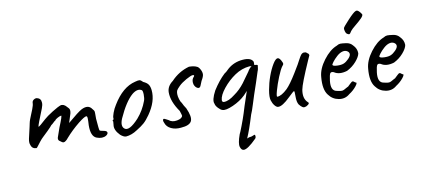

<svg xmlns="http://www.w3.org/2000/svg" viewBox="-72 -841 2875 1309"><g transform="rotate(-10 1365.5 -186.5)"><path d="M195 -378Q223 -372 224 -342Q225 -326 216 -303Q172 -195 172 -185Q173 -181 190 -195.5Q207 -210 225.5 -227Q244 -244 285.5 -270Q327 -296 349 -303Q355 -303 359 -302Q363 -301 365.5 -300.5Q368 -300 372.5 -296.5Q377 -293 379 -292Q387 -283 397.5 -272.5Q408 -262 402 -236L382 -173Q457 -237 482 -250Q531 -275 555 -239Q567 -227 567.5 -217Q568 -207 568 -204V-170Q574 -92 577.5 -87.5Q581 -83 603.5 -79.5Q626 -76 628 -65Q630 -54 615 -44Q588 -28 549 -42.5Q510 -57 511 -134Q513 -164 512.5 -181Q512 -198 505 -198Q492 -198 449 -164Q396 -121 355 -74Q350 -67 347 -64.5Q344 -62 339 -57.5Q334 -53 331 -52Q328 -51 323 -50Q316 -48 294 -66Q285 -74 289 -89L312 -155Q344 -232 337 -232Q328 -231 312 -222.5Q296 -214 292 -206Q289 -206 278 -195Q267 -184 260 -180Q255 -172 227 -144.5Q199 -117 189.5 -108.5Q180 -100 166.5 -83Q153 -66 144.5 -54.5Q136 -43 134 -43Q103 -43 95 -73Q88 -88 94 -116Q100 -144 105 -164Q110 -184 112.5 -196.5Q115 -209 117 -218Q119 -227 120 -230.5Q121 -234 124.5 -244Q128 -254 134 -268Q140 -282 150.5 -309Q161 -336 161 -350Q161 -364 172.5 -372Q184 -380 195 -378Z M911 -233Q917 -249 916.5 -276.5Q916 -304 908 -308Q880 -324 842 -293Q792 -250 743 -141Q722 -91 746 -71Q776 -46 845 -121Q888 -170 911 -233ZM718 -240Q785 -351 874 -372Q895 -378 904.5 -377Q914 -376 928 -361Q951 -351 961.5 -337Q972 -323 975 -296Q983 -218 923 -132Q900 -99 880 -81.5Q860 -64 827 -44Q788 -18 749 -15Q732 -15 710 -34Q672 -73 678 -108L680 -131Q675 -136 677.5 -139Q680 -142 681 -143Q687 -143 685 -152.5Q683 -162 693 -189.5Q703 -217 718 -240Z M1321 -299Q1317 -287 1312 -277Q1307 -267 1307 -265Q1299 -250 1284.5 -257.5Q1270 -265 1263 -284Q1256 -311 1268 -329Q1287 -348 1268 -348Q1256 -348 1222 -329Q1188 -310 1169 -291Q1150 -272 1146 -263.5Q1142 -255 1142 -239Q1142 -223 1148.5 -202.5Q1155 -182 1162 -175Q1172 -153 1186 -133Q1215 -69 1201.5 -41Q1188 -13 1128 -9Q1089 -5 1059.5 -19Q1030 -33 1021 -60Q1010 -83 1021 -89Q1027 -89 1037.5 -83Q1048 -77 1053 -75Q1075 -56 1110 -62.5Q1145 -69 1149 -88Q1149 -93 1139 -123Q1087 -197 1087 -260Q1087 -303 1128 -333Q1181 -389 1253 -409Q1287 -409 1307 -399Q1318 -395 1328 -377Q1338 -359 1338 -343Q1338 -327 1321 -299Z M1674 -339 1659 -340Q1605 -335 1557.5 -303Q1510 -271 1473 -225Q1436 -179 1434 -146Q1434 -131 1447 -131Q1480 -131 1524 -166Q1563 -193 1595 -235L1646 -306Q1656 -325 1674 -339ZM1694 -343Q1715 -343 1717 -337Q1714 -307 1709 -298Q1708 -292 1684.5 -222.5Q1661 -153 1657.5 -143Q1654 -133 1638.5 -83Q1623 -33 1614 -14Q1583 88 1559 142Q1577 134 1581.5 135Q1586 136 1599 130.5Q1612 125 1614 125.5Q1616 126 1617 131Q1620 145 1612 153Q1551 214 1524 214Q1507 214 1499.5 189.5Q1492 165 1514 104Q1518 98 1536 51Q1554 4 1565 -31Q1576 -66 1580 -79.5Q1584 -93 1613 -178L1589 -152Q1553 -117 1501 -94Q1449 -71 1427 -79Q1415 -82 1399 -99Q1383 -116 1381 -130Q1368 -155 1402 -219Q1442 -282 1484 -321Q1493 -325 1518 -350Q1561 -387 1621 -392Q1681 -397 1694 -365Z M1887 -328Q1894 -315 1882 -304Q1867 -285 1847 -235.5Q1827 -186 1815.5 -144.5Q1804 -103 1811 -103Q1840 -103 1882 -143Q1910 -171 1952.5 -240Q1995 -309 1999 -320Q2014 -348 2020.5 -356.5Q2027 -365 2037 -368H2051Q2057 -367 2065 -359Q2075 -354 2075 -343Q2072 -336 2061 -312Q1994 -160 1987 -120Q1977 -60 2009 -31Q2021 -23 2007.5 -12.5Q1994 -2 1986 -2Q1970 6 1945 -26Q1933 -45 1933.5 -82.5Q1934 -120 1930 -121Q1926 -122 1889 -86Q1834 -32 1805 -34Q1794 -34 1781.5 -49Q1769 -64 1762 -87Q1755 -110 1763.5 -158Q1772 -206 1788 -250.5Q1804 -295 1824 -328Q1844 -361 1858.5 -361Q1873 -361 1887 -328Z M2437 -585Q2454 -595 2478 -557Q2482 -547 2464 -529Q2446 -511 2419.5 -489.5Q2393 -468 2385 -457Q2375 -440 2369.5 -438Q2364 -436 2352 -444Q2345 -450 2341.5 -463.5Q2338 -477 2339.5 -484.5Q2341 -492 2382 -536Q2423 -580 2437 -585ZM2219 -250Q2223 -242 2251 -241Q2279 -240 2296 -247Q2313 -254 2330.5 -272Q2348 -290 2348 -303.5Q2348 -317 2334 -325.5Q2320 -334 2301 -329Q2282 -324 2262 -306Q2242 -288 2229 -270.5Q2216 -253 2219 -250ZM2301 -90Q2308 -96 2318.5 -106.5Q2329 -117 2334 -117Q2339 -117 2344.5 -112Q2350 -107 2352 -106Q2368 -106 2347.5 -80Q2327 -54 2297 -35Q2265 -7 2221.5 -14.5Q2178 -22 2152 -58Q2121 -97 2129 -183Q2133 -239 2177 -297.5Q2221 -356 2270 -375Q2284 -384 2296 -384.5Q2308 -385 2336.5 -381Q2365 -377 2381 -357Q2406 -332 2406 -299Q2402 -275 2375 -244Q2348 -213 2310 -194Q2254 -177 2219 -201Q2201 -208 2194.5 -198Q2188 -188 2183 -148Q2175 -79 2216 -72Q2220 -71 2228 -69.5Q2236 -68 2238.5 -67.5Q2241 -67 2247 -66.5Q2253 -66 2257 -67Q2265 -69 2272.5 -73.5Q2280 -78 2284 -80Q2292 -84 2294.5 -85.5Q2297 -87 2297.5 -87Q2298 -87 2299.5 -88Q2301 -89 2301 -90Z M2544 -250Q2548 -242 2576 -241Q2604 -240 2621 -247Q2638 -254 2655.5 -272Q2673 -290 2673 -303.5Q2673 -317 2659 -325.5Q2645 -334 2626 -329Q2607 -324 2587 -306Q2567 -288 2554 -270.5Q2541 -253 2544 -250ZM2626 -90Q2633 -96 2643.5 -106.5Q2654 -117 2659 -117Q2664 -117 2669.5 -112Q2675 -107 2677 -106Q2693 -106 2672.5 -80Q2652 -54 2622 -35Q2590 -7 2546.5 -14.5Q2503 -22 2477 -58Q2446 -97 2454 -183Q2458 -239 2502 -297.5Q2546 -356 2595 -375Q2609 -384 2621 -384.5Q2633 -385 2661.5 -381Q2690 -377 2706 -357Q2731 -332 2731 -299Q2727 -275 2700 -244Q2673 -213 2635 -194Q2579 -177 2544 -201Q2526 -208 2519.5 -198Q2513 -188 2508 -148Q2500 -79 2541 -72Q2545 -71 2553 -69.5Q2561 -68 2563.5 -67.5Q2566 -67 2572 -66.5Q2578 -66 2582 -67Q2590 -69 2597.5 -73.5Q2605 -78 2609 -80Q2617 -84 2619.5 -85.5Q2622 -87 2622.5 -87Q2623 -87 2624.5 -88Q2626 -89 2626 -90Z"/></g></svg>

Font: Caveat
Style: Regular
Weight: 400
Designer: Pablo Impallari
Foundry: Creative Lab NY
Version: Version 1.096; ttfautohint (v1.3)